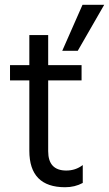

<svg xmlns="http://www.w3.org/2000/svg" viewBox="-20 -780 457 805"><path d="M306 -567H241L326 -760H417ZM253 5Q103 5 103 -148V-443H22V-507H103V-633H182V-507H322V-443H182V-146Q182 -65 258 -65Q297 -65 327 -88V-13Q294 5 253 5Z"/></svg>

Font: Hind Vadodara
Style: Regular
Weight: 400
Designer: Hitesh Malaviya
Foundry: Indian Type Foundry
Version: Version 0.702;PS 1.0;hotconv 1.0.81;makeotf.lib2.5.63406